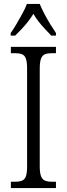

<svg xmlns="http://www.w3.org/2000/svg" viewBox="-20 -951 338 971"><path d="M35 0V-32H57Q78 -32 91.5 -37.5Q105 -43 111 -59.5Q117 -76 117 -110V-603Q117 -638 111 -654.5Q105 -671 91.5 -676.5Q78 -682 57 -682H35V-714H263V-682H242Q220 -682 207 -676.5Q194 -671 187.5 -654.5Q181 -638 181 -603V-110Q181 -77 187.5 -60Q194 -43 207.5 -37.5Q221 -32 242 -32H263V0ZM34 -784Q48 -803 63 -829Q78 -855 93 -882Q108 -909 116 -931H181Q190 -909 204 -882Q218 -855 234 -829Q250 -803 263 -784V-771H239Q222 -789 206 -806Q190 -823 175.5 -841.5Q161 -860 149 -881Q136 -860 121.5 -841.5Q107 -823 91 -806Q75 -789 57 -771H34Z"/></svg>

Font: Noto Serif Khmer Condensed Light
Style: Regular
Weight: 300
Width: 3
Designer: Danh Hong and the Monotype Design Team
Foundry: Monotype Imaging Inc.
Version: Version 2.004